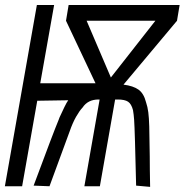

<svg xmlns="http://www.w3.org/2000/svg" viewBox="-58 -745 739 768"><path d="M89.5 -725H158.5L103 -412H324L206 -662L216.5 -725H660.5L650 -662L436 -406.5Q475 -401.5 496 -386.5Q517 -371.5 526 -336.5Q532.5 -317.5 535.2 -295.8Q538 -274 539 -239Q540 -204 541 -120Q541 -69.5 542.5 2.5L486.5 -2.5Q484 -111 482 -178Q480 -245 478.5 -266Q477 -287 474 -304.5Q467.5 -329.5 454.2 -338.2Q441 -347 413 -347H402.5L341.5 0H279.5L340.5 -347H336Q293.5 -347 272 -314.5Q260 -302 246.2 -277.8Q232.5 -253.5 221 -220.5L140 0L76.5 -2.5Q156 -216.5 176.5 -265.5L180 -275Q190 -297 199.5 -316.5Q209 -336 215 -344L91 -342L30.5 0H-38.5ZM563.5 -662H288.5L385.5 -435Z"/></svg>

Font: JuliaMono Light
Style: Italic
Weight: 300
Italic angle: -9°
Monospace: yes
Designer: cormullion
Foundry: corm
Version: Version 0.054; ttfautohint (v1.8.4)